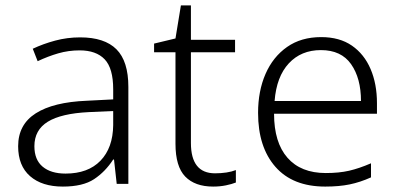

<svg xmlns="http://www.w3.org/2000/svg" viewBox="-20 -679 1468 709"><path d="M276 -541Q366 -541 410 -497Q454 -453 454 -358V0H411L401 -90H398Q369 -45 327.5 -17.5Q286 10 212 10Q135 10 91 -28.5Q47 -67 47 -139Q47 -219 112 -260.5Q177 -302 301 -307L398 -312V-349Q398 -427 366.5 -460Q335 -493 274 -493Q233 -493 195 -482Q157 -471 119 -453L101 -499Q139 -517 183.5 -529Q228 -541 276 -541ZM308 -265Q206 -260 156.5 -229.5Q107 -199 107 -139Q107 -89 137.5 -63.5Q168 -38 222 -38Q305 -38 351 -85.5Q397 -133 398 -217V-269Z M774 -39Q796 -39 816 -42Q836 -45 851 -51V-5Q836 1 814 5.5Q792 10 767 10Q700 10 664 -27Q628 -64 628 -148V-486H549V-518L628 -537L648 -659H685V-532H848V-486H685V-151Q685 -39 774 -39Z M1166 -542Q1234 -542 1279.5 -510.5Q1325 -479 1348.5 -424Q1372 -369 1372 -298V-259H992Q992 -153 1041.5 -96.5Q1091 -40 1183 -40Q1232 -40 1269 -48.5Q1306 -57 1350 -76V-24Q1310 -6 1271 2Q1232 10 1181 10Q1061 10 997 -63Q933 -136 933 -262Q933 -343 960.5 -406Q988 -469 1040 -505.5Q1092 -542 1166 -542ZM1165 -494Q1092 -494 1046.5 -445Q1001 -396 994 -306H1313Q1313 -390 1276.5 -442Q1240 -494 1165 -494Z"/></svg>

Font: Noto Sans Canadian Aboriginal Light
Style: Regular
Weight: 300
Designer: Monotype Design Team, Typotheque's Kevin King
Foundry: Monotype Imaging Inc.
Version: Version 2.004; ttfautohint (v1.8.4.7-5d5b)